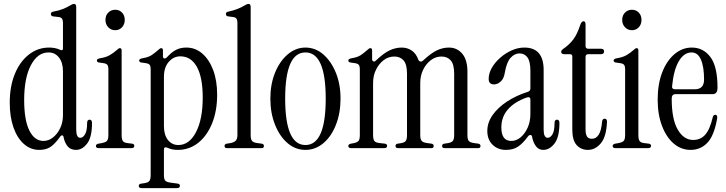

<svg xmlns="http://www.w3.org/2000/svg" viewBox="-20 -760 3726 985"><path d="M181 9Q137 9 102.5 -21.5Q68 -52 49 -106.5Q30 -161 30 -233Q30 -317 56 -380.5Q82 -444 128 -480Q174 -516 232 -516Q246 -516 260 -513.5Q274 -511 287 -505Q303 -497 303 -512V-640Q303 -658 297.5 -665Q292 -672 278 -673L252 -676Q241 -678 241 -688Q241 -698 252 -700Q284 -706 303.5 -714Q323 -722 336 -730Q352 -740 360 -740Q371 -740 371 -724V-95Q371 -53 392 -53Q405 -53 416 -70.5Q427 -88 427 -130Q427 -146 440 -146Q452 -146 452 -129Q452 -56 427 -23.5Q402 9 370 9Q341 9 326 -10.5Q311 -30 306 -57Q305 -65 299 -65.5Q293 -66 288 -58Q260 -19 237 -5Q214 9 181 9ZM203 -37Q229 -37 251.5 -54.5Q274 -72 288.5 -102Q303 -132 303 -169V-394Q303 -439 282.5 -465Q262 -491 229 -491Q173 -491 138.5 -425.5Q104 -360 104 -247Q104 -144 130.5 -90.5Q157 -37 203 -37Z M571 -605Q550 -605 535.5 -620Q521 -635 521 -658Q521 -681 535.5 -695.5Q550 -710 571 -710Q592 -710 606 -695.5Q620 -681 620 -658Q620 -635 606 -620Q592 -605 571 -605ZM487 0Q472 0 472 -11Q472 -20 485 -23L497 -25Q522 -29 529 -37.5Q536 -46 536 -67V-403Q536 -421 530.5 -427.5Q525 -434 511 -436L490 -439Q477 -440 477 -450Q477 -458 493 -461Q524 -466 543 -477Q562 -488 580 -504Q589 -513 595 -513Q604 -513 604 -501V-67Q604 -46 610 -37Q616 -28 633 -26L658 -23Q669 -21 669 -12Q669 0 654 0Z M707 205Q692 205 692 194Q692 183 705 182L719 180Q740 177 746.5 168Q753 159 753 138V-403Q753 -421 747.5 -427.5Q742 -434 728 -436L707 -439Q694 -440 694 -450Q694 -458 710 -461Q741 -466 757.5 -477Q774 -488 792 -504Q801 -513 807 -513Q816 -513 816 -501V-470Q816 -463 822 -460.5Q828 -458 836 -466L847 -477Q867 -497 888 -506.5Q909 -516 936 -516Q982 -516 1017.5 -485.5Q1053 -455 1073.5 -401Q1094 -347 1094 -274Q1094 -191 1068 -127Q1042 -63 996.5 -27Q951 9 892 9Q862 9 839 -2Q821 -10 821 9V138Q821 159 827.5 166.5Q834 174 855 177L892 182Q903 184 903 193Q903 205 888 205ZM895 -16Q951 -16 985.5 -82Q1020 -148 1020 -260Q1020 -363 990 -417Q960 -471 905 -471Q871 -471 846 -443Q821 -415 821 -365V-113Q821 -68 841.5 -42Q862 -16 895 -16Z M1144 0Q1132 0 1132 -11Q1132 -21 1143 -23L1157 -25Q1178 -28 1188 -37Q1198 -46 1198 -67V-640Q1198 -658 1192.5 -665Q1187 -672 1173 -673L1150 -676Q1139 -678 1139 -688Q1139 -698 1150 -700Q1178 -706 1198 -714Q1218 -722 1231 -730Q1247 -740 1255 -740Q1266 -740 1266 -724V-67Q1266 -46 1272.5 -37.5Q1279 -29 1300 -26L1323 -23Q1334 -21 1334 -11Q1334 0 1322 0Z M1547 9Q1496 9 1455.5 -25.5Q1415 -60 1391 -120Q1367 -180 1367 -254Q1367 -328 1391 -387Q1415 -446 1456 -481Q1497 -516 1547 -516Q1598 -516 1638.5 -481Q1679 -446 1703 -387Q1727 -328 1727 -254Q1727 -180 1703.5 -120Q1680 -60 1639 -25.5Q1598 9 1547 9ZM1547 -16Q1651 -16 1651 -254Q1651 -491 1547 -491Q1443 -491 1443 -254Q1443 -16 1547 -16Z M1782 0Q1767 0 1767 -11Q1767 -20 1780 -23L1792 -25Q1813 -29 1819.5 -37.5Q1826 -46 1826 -67V-403Q1826 -421 1820.5 -427.5Q1815 -434 1801 -436L1780 -439Q1767 -440 1767 -450Q1767 -458 1783 -461Q1814 -466 1830.5 -477Q1847 -488 1865 -504Q1874 -513 1880 -513Q1889 -513 1889 -501V-456Q1889 -449 1895 -445.5Q1901 -442 1908 -449Q1949 -488 1979.5 -502Q2010 -516 2041 -516Q2070 -516 2092.5 -500.5Q2115 -485 2126 -454Q2129 -446 2136.5 -444.5Q2144 -443 2151 -450Q2192 -488 2222 -502Q2252 -516 2283 -516Q2325 -516 2351.5 -484.5Q2378 -453 2378 -392V-67Q2378 -46 2384.5 -37.5Q2391 -29 2412 -26L2434 -23Q2445 -21 2445 -11Q2445 0 2433 0H2262Q2248 0 2248 -11Q2248 -21 2259 -23L2273 -25Q2296 -28 2303 -37Q2310 -46 2310 -67V-381Q2310 -430 2292.5 -450Q2275 -470 2245 -470Q2215 -470 2190.5 -451.5Q2166 -433 2151 -402.5Q2136 -372 2136 -335V-67Q2136 -46 2143 -37.5Q2150 -29 2172 -26L2194 -23Q2205 -21 2205 -11Q2205 0 2193 0H2023Q2009 0 2009 -11Q2009 -21 2020 -23L2034 -25Q2055 -28 2061.5 -37Q2068 -46 2068 -67V-381Q2068 -430 2050.5 -450Q2033 -470 2003 -470Q1973 -470 1948.5 -451.5Q1924 -433 1909 -402.5Q1894 -372 1894 -335V-67Q1894 -46 1900.5 -37Q1907 -28 1928 -26L1955 -23Q1966 -21 1966 -12Q1966 0 1951 0Z M2576 9Q2534 9 2507 -17.5Q2480 -44 2480 -88Q2480 -131 2507 -169.5Q2534 -208 2581 -239Q2628 -270 2688 -289Q2701 -293 2701 -306V-397Q2701 -445 2686 -465.5Q2671 -486 2645 -486Q2620 -486 2599.5 -463.5Q2579 -441 2570 -388Q2565 -356 2548.5 -341.5Q2532 -327 2515 -327Q2487 -327 2487 -355Q2487 -384 2503.5 -412.5Q2520 -441 2547 -464.5Q2574 -488 2606 -502Q2638 -516 2670 -516Q2769 -516 2769 -401V-95Q2769 -53 2790 -53Q2803 -53 2814 -70.5Q2825 -88 2825 -130Q2825 -146 2838 -146Q2850 -146 2850 -129Q2850 -56 2824.5 -23.5Q2799 9 2767 9Q2743 9 2729 -10.5Q2715 -30 2710 -57Q2709 -67 2701.5 -67.5Q2694 -68 2687 -58Q2663 -25 2638 -8Q2613 9 2576 9ZM2603 -37Q2629 -37 2651 -55.5Q2673 -74 2687 -105Q2701 -136 2701 -175V-248Q2701 -267 2680 -259Q2619 -237 2585.5 -198.5Q2552 -160 2552 -106Q2552 -37 2603 -37Z M2996 9Q2961 9 2938.5 -15.5Q2916 -40 2916 -96V-470Q2916 -482 2904 -482H2875Q2859 -482 2859 -494Q2859 -502 2868 -508Q2901 -531 2921 -557.5Q2941 -584 2956 -630Q2963 -651 2973 -651Q2984 -651 2984 -635V-524Q2984 -510 2998 -510H3063Q3079 -510 3079 -496Q3079 -482 3063 -482H2998Q2984 -482 2984 -468V-95Q2984 -73 2991 -60.5Q2998 -48 3017 -48Q3038 -48 3051.5 -69Q3065 -90 3069 -137Q3071 -151 3082 -151Q3094 -151 3094 -136Q3091 -59 3062.5 -25Q3034 9 2996 9Z M3222 -605Q3201 -605 3186.5 -620Q3172 -635 3172 -658Q3172 -681 3186.5 -695.5Q3201 -710 3222 -710Q3243 -710 3257 -695.5Q3271 -681 3271 -658Q3271 -635 3257 -620Q3243 -605 3222 -605ZM3138 0Q3123 0 3123 -11Q3123 -20 3136 -23L3148 -25Q3173 -29 3180 -37.5Q3187 -46 3187 -67V-403Q3187 -421 3181.5 -427.5Q3176 -434 3162 -436L3141 -439Q3128 -440 3128 -450Q3128 -458 3144 -461Q3175 -466 3194 -477Q3213 -488 3231 -504Q3240 -513 3246 -513Q3255 -513 3255 -501V-67Q3255 -46 3261 -37Q3267 -28 3284 -26L3309 -23Q3320 -21 3320 -12Q3320 0 3305 0Z M3523 9Q3475 9 3437 -23Q3399 -55 3376.5 -113.5Q3354 -172 3354 -249Q3354 -328 3377 -388Q3400 -448 3440 -482Q3480 -516 3529 -516Q3588 -516 3624.5 -467.5Q3661 -419 3661 -310Q3661 -277 3636 -277H3446Q3426 -277 3426 -254Q3426 -148 3457 -95Q3488 -42 3536 -42Q3574 -42 3598 -69Q3622 -96 3637 -160Q3640 -171 3650 -171Q3662 -171 3659 -151Q3643 -62 3608 -26.5Q3573 9 3523 9ZM3443 -302H3544Q3592 -302 3592 -352Q3592 -417 3576 -454Q3560 -491 3528 -491Q3489 -491 3462.5 -446Q3436 -401 3428 -318Q3426 -302 3443 -302Z"/></svg>

Font: Instrument Serif
Style: Regular
Weight: 400
Designer: Rodrigo Fuenzalida
Foundry: fragTYPE
Version: Version 1.000; ttfautohint (v1.8.4.7-5d5b);gftools[0.9.27]